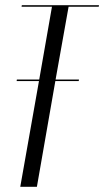

<svg xmlns="http://www.w3.org/2000/svg" viewBox="-20 -719 401 739"><path d="M361 -699H64L63 -693H180L131 -413H45L44 -407H130L58 0H122L193 -407H283L284 -413H194L244 -693H360Z"/></svg>

Font: Moniqa Ita Display
Style: Italic
Weight: 400
Italic angle: -10°
Designer: Rajesh Rajput
Foundry: Rajesh Rajput
Version: Version 1.000